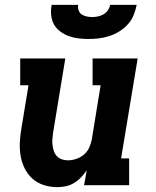

<svg xmlns="http://www.w3.org/2000/svg" viewBox="-20 -760 640 788"><path d="M214 8Q186 8 159.5 -0.5Q133 -9 113 -27Q93 -45 81 -69.5Q69 -94 64.5 -121Q60 -148 61.5 -177Q63 -206 68 -234L97 -410H63V-520H248L198 -216Q196 -203 195 -190Q194 -177 195.5 -164.5Q197 -152 201 -140Q205 -128 213.5 -119Q222 -110 234 -106Q246 -102 259 -102Q276 -102 293.5 -108Q311 -114 325 -126Q339 -138 346.5 -155Q354 -172 357 -189L393 -410H360V-520H545L477 -110H510V0H325L336 -61Q325 -45 312 -31.5Q299 -18 283 -8.5Q267 1 249.5 4.5Q232 8 214 8ZM343 -600Q322 -600 301.5 -602.5Q281 -605 262 -612Q243 -619 227 -631Q211 -643 201.5 -660Q192 -677 190 -698Q188 -719 192 -740H301Q299 -729 302.5 -718Q306 -707 315 -701Q324 -695 335.5 -692.5Q347 -690 358 -690Q370 -690 382 -692.5Q394 -695 404.5 -701Q415 -707 422.5 -717.5Q430 -728 432 -740H541Q537 -719 528.5 -698Q520 -677 504.5 -660Q489 -643 469.5 -631Q450 -619 428.5 -612Q407 -605 385.5 -602.5Q364 -600 343 -600Z"/></svg>

Font: Iosevka Etoile XBdObl
Style: Regular
Weight: 800
Italic angle: -9°
Designer: Belleve Invis
Foundry: Belleve Invis
Version: Version 15.5.2; ttfautohint (v1.8.4)